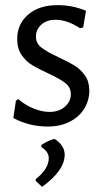

<svg xmlns="http://www.w3.org/2000/svg" viewBox="-20 -485 410 748"><path d="M315 -443 304 -378 292 -375Q242 -408 196 -408Q162 -408 141 -389Q120 -370 120 -343Q120 -316 141.5 -299.5Q163 -283 208 -262Q247 -244 270.5 -229.5Q294 -215 311 -191Q328 -167 328 -132Q328 -95 309 -63Q290 -31 253 -11.5Q216 8 165 8Q95 8 32 -25L42 -93L51 -99Q79 -75 111.5 -62Q144 -49 173 -49Q210 -49 233 -69.5Q256 -90 256 -118Q256 -145 234.5 -161.5Q213 -178 168 -199Q129 -217 105 -231.5Q81 -246 64 -271Q47 -296 47 -333Q47 -391 89.5 -428Q132 -465 205 -465Q262 -465 315 -443ZM232 118Q232 179 144 243L119 220V213Q170 173 170 131Q170 106 141 88V80Q166 63 192 56Q232 81 232 118Z"/></svg>

Font: Alegreya Sans
Style: Regular
Weight: 400
Designer: Juan Pablo del Peral
Foundry: Huerta Tipografica
Version: Version 2.008; ttfautohint (v1.6)